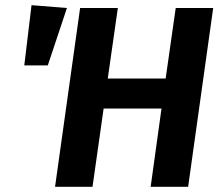

<svg xmlns="http://www.w3.org/2000/svg" viewBox="-20 -723 858 743"><path d="M193 0 290 -692H436L397 -419H621L660 -692H805L708 0H563L605 -303H381L338 0ZM239 -692 165 -470H74L102 -703Z"/></svg>

Font: Fira Sans SemiBold
Style: Italic
Weight: 600
Italic angle: -8°
Designer: bBox Type GmbH & Carrois Corporate GbR & Edenspiekermann AG
Foundry: bBox Type GmbH & Carrois Corporate GbR & Edenspiekermann AG
Version: Version 4.301